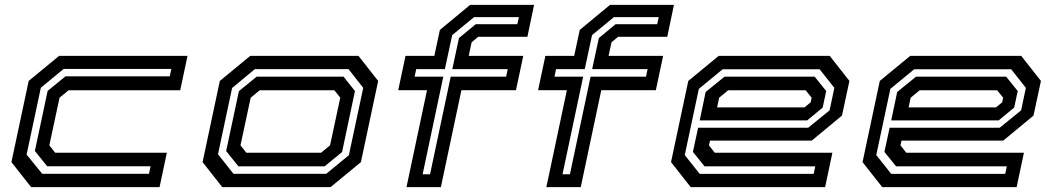

<svg xmlns="http://www.w3.org/2000/svg" viewBox="-20 -770 4330 790"><path d="M108 0 27 -103 98 -437 223 -540H751.5L721.5 -398.5H262L225 -368L183 -172L207 -141.5H666.5L636.5 0ZM153.5 -55H593L599.5 -86H174L123.5 -149L176 -396L249.5 -456H678.5L685 -486.5H242L148 -409L89.5 -134Z M894.5 0 813.5 -103 884.5 -437 1009.5 -540H1455L1536 -437L1465 -103L1340 0ZM940.5 -55H1322.5L1415.5 -131.5L1474.5 -408.5L1414 -485.5H1028.5L935 -408L877 -135.5ZM961 -85.5 910.5 -148.5 963 -395 1036 -454.5H1393.5L1440.5 -395.5L1387.5 -144.5L1315.5 -85.5ZM993.5 -141.5H1301L1338 -172L1380 -368L1356 -398.5H1048.5L1011.5 -368L969.5 -172Z M1652.5 0 1737 -399H1618.5L1648.5 -540H1767L1790 -647L1914.5 -750H2177.5L2150 -618.5H1947.5L1920.5 -596L1908.5 -540H2133L2103 -399H1878.5L1794 0ZM1719 -53H1749.5L1834.5 -454.5H2062.5L2069 -485.5H1841L1868.5 -613.5L1937.5 -670.5H2108.5L2115 -699.5H1930.5L1840.5 -625.5L1810.5 -485.5H1692.5L1686 -454.5H1804ZM2228 0 2312.5 -399H2194L2224 -540H2342.5L2365.5 -647L2490 -750H2753L2725.5 -618.5H2523L2496 -596L2484 -540H2708.5L2678.5 -399H2454L2369.5 0ZM2294.5 -53H2325L2410 -454.5H2638L2644.5 -485.5H2416.5L2444 -613.5L2513 -670.5H2684L2690.5 -699.5H2506L2416 -625.5L2386 -485.5H2268L2261.5 -454.5H2379.5Z M3394 -540 3475 -437 3444.5 -294.5 3320 -191.5H2901.5L2897 -172L2921 -141.5H3405L3375 0H2822L2741 -103L2812 -437L2937 -540ZM3352.5 -485H2953.5L2855.5 -404.5L2797.5 -132L2859 -54.5H3328L3334.5 -85.5H2879L2831 -145L2852.5 -244.5H3305.5L3393.5 -316L3413 -408.5ZM3332 -454.5 3379.5 -395.5 3365 -327.5 3301 -274.5H2859L2883.5 -391.5L2961 -454.5ZM3295 -398.5H2976L2939 -368L2930.5 -328H3290L3315.5 -349L3319.5 -368Z M4182 -540 4263 -437 4232.5 -294.5 4108 -191.5H3689.5L3685 -172L3709 -141.5H4193L4163 0H3610L3529 -103L3600 -437L3725 -540ZM4140.5 -485H3741.5L3643.5 -404.5L3585.5 -132L3647 -54.5H4116L4122.5 -85.5H3667L3619 -145L3640.5 -244.5H4093.5L4181.5 -316L4201 -408.5ZM4120 -454.5 4167.5 -395.5 4153 -327.5 4089 -274.5H3647L3671.5 -391.5L3749 -454.5ZM4083 -398.5H3764L3727 -368L3718.5 -328H4078L4103.5 -349L4107.5 -368Z"/></svg>

Font: Tourney Expanded SemiBold
Style: Italic
Weight: 600
Width: 7
Italic angle: -12°
Designer: Tyler Finck
Foundry: Etcetera Type Co
Version: Version 1.010; ttfautohint (v1.8.3)